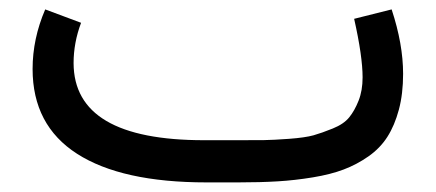

<svg xmlns="http://www.w3.org/2000/svg" viewBox="-20 -380 908 400"><path d="M476.1 0H410.2Q233.4 0 140.6 -59.6Q47.9 -119.1 47.9 -236.3Q47.9 -299.3 74.2 -360.4L148.9 -332.5Q133.3 -291 133.3 -248.5Q133.8 -87.9 405.3 -87.9H472.7Q510.7 -87.9 530 -88.1Q549.3 -88.4 582.5 -90.8Q615.7 -93.3 633.1 -98.1Q650.4 -103 673.3 -112.3Q696.3 -121.6 707.5 -135.5Q718.8 -149.4 727.1 -170.4Q735.4 -191.4 735.4 -218.8Q735.4 -262.7 717.8 -340.8L795.9 -360.4Q819.8 -288.1 819.8 -226.1Q819.8 -184.6 811 -151.6Q802.2 -118.7 787.1 -95Q772 -71.3 747.6 -54.2Q723.1 -37.1 696 -26.9Q668.9 -16.6 631.8 -10.5Q594.7 -4.4 558.6 -2.2Q522.5 0 476.1 0Z"/></svg>

Font: Vazir FD
Style: FD
Weight: 400
Foundry: Based on Dejavu fonts, by Saber Rastikerdar
Version: Version 26.0.0